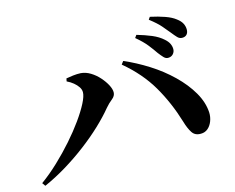

<svg xmlns="http://www.w3.org/2000/svg" viewBox="-97 -896 1194 977"><g transform="rotate(-15 500.0 -407.5)"><path d="M800 -528Q788 -528 778 -538.5Q768 -549 755 -566Q741 -587 720.5 -613Q700 -639 664 -669L674 -683Q716 -671 750.5 -656.5Q785 -642 808 -621Q824 -607 830.5 -593Q837 -579 837 -565Q837 -550 827 -539Q817 -528 800 -528ZM16 -78Q63 -112 109 -155.5Q155 -199 195.5 -245Q236 -291 267.5 -335Q299 -379 317.5 -415Q336 -451 336 -472Q336 -486 327 -499.5Q318 -513 303.5 -525Q289 -537 270 -546L273 -561Q289 -564 310 -566.5Q331 -569 350 -568Q376 -566 400.5 -551Q425 -536 444.5 -514Q464 -492 475.5 -470Q487 -448 487 -431Q487 -412 468.5 -397.5Q450 -383 433 -363Q401 -324 356.5 -282Q312 -240 258 -199Q204 -158 145.5 -122.5Q87 -87 28 -61ZM862 -112Q831 -111 816 -134Q801 -157 790 -195Q758 -301 705.5 -391Q653 -481 563 -556L575 -572Q638 -545 700.5 -505.5Q763 -466 814 -416.5Q865 -367 896 -313.5Q927 -260 930 -206Q931 -182 922.5 -160Q914 -138 898.5 -125Q883 -112 862 -112ZM896 -608Q882 -608 871.5 -619Q861 -630 846 -649Q832 -666 813 -688.5Q794 -711 755 -741L764 -754Q806 -745 840 -733Q874 -721 894 -705Q913 -691 921 -675.5Q929 -660 929 -643Q929 -627 920.5 -617.5Q912 -608 896 -608Z"/></g></svg>

Font: Noto Serif SC ExtraLight
Style: Bold
Weight: 700
Version: Version 2.002-H1;hotconv 1.1.0;makeotfexe 2.6.0